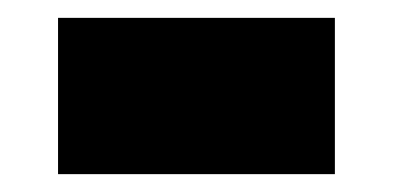

<svg xmlns="http://www.w3.org/2000/svg" viewBox="-20 -391 440 215"><path d="M45 -196V-371H355V-196Z"/></svg>

Font: Geologica Roman Black
Style: Regular
Weight: 900
Designer: Sindre Bremnes, Frode Helland
Foundry: Monokrom Skriftforlag AS
Version: Version 1.010;gftools[0.9.28]